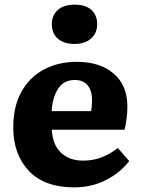

<svg xmlns="http://www.w3.org/2000/svg" viewBox="-20 -792 606 826"><path d="M299 14Q171 14 104 -57Q37 -128 37 -244Q37 -333 71.5 -396Q106 -459 168 -492.5Q230 -526 311 -526Q410 -526 469 -475.5Q528 -425 528 -334Q528 -283 516 -234H203Q206 -170 242 -135.5Q278 -101 337 -101Q382 -101 418 -115.5Q454 -130 487 -155L536 -99Q497 -49 436 -17.5Q375 14 299 14ZM202 -314H372Q376 -335 376 -361Q376 -402 357 -425Q338 -448 302 -448Q255 -448 230.5 -411Q206 -374 202 -314ZM301 -603Q255 -603 229 -625.5Q203 -648 203 -688Q203 -726 228.5 -749Q254 -772 301 -772Q348 -772 373 -749.5Q398 -727 398 -688Q398 -649 371.5 -626Q345 -603 301 -603Z"/></svg>

Font: Literata 12pt
Style: Bold
Weight: 700
Designer: Latin by Veronika Burian and Jose Scaglione. Greek by Irene Vlachou. Cyrillic by Vera Evstafieva.
Foundry: TypeTogether
Version: Version 3.002